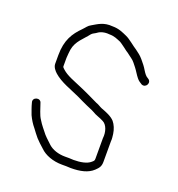

<svg xmlns="http://www.w3.org/2000/svg" viewBox="-128 -802 848 915"><g transform="rotate(20 296.0 -344.0)"><path d="M532 -519C519.5 -525.3 512.1 -536.3 504 -549C493.5 -567 483.8 -578.7 470 -595C455.9 -611.5 446.6 -616.9 431 -629C413.6 -639.4 383.5 -666.5 363 -675C340.6 -684.9 320.4 -695 288 -695C242.5 -699.1 217.4 -680.1 191 -665C175.6 -657.3 169.6 -645.6 157 -633C119.3 -595.3 92 -554.4 92 -478V-434C92 -416.7 105.2 -401.6 116 -392C151 -360.9 202.7 -344.9 248 -324L275 -311C283 -307.7 291.7 -303.7 301 -299C312.5 -293.2 330.7 -287.2 341 -281C357.1 -270.3 379.8 -265.1 398 -255C420.1 -244 431 -209.9 427 -178V-74C427 -63.7 423.9 -61.9 416 -55C397.8 -38.6 364.1 -33 331 -33C322.3 -33.7 314.7 -34 308 -34H287C252.8 -34 222.4 -44.7 203 -62C191.4 -73.6 174.3 -88 164 -100C149.3 -118.8 132.7 -137.3 120 -159C106 -179 99 -210.1 90 -234C83.5 -259.8 42.3 -248.2 51 -222C56 -201.9 63.3 -183.7 70 -165C79.5 -144.7 90.7 -126.9 104 -111L119 -91C129.9 -76.5 138.1 -66.8 153 -53L175 -33C199 -9 240.5 7 287 7H308C314.7 7 322.3 7.3 331 8C379 8 417.8 -0.4 444 -25C460.5 -40.5 468 -50.3 468 -74V-176C469.4 -192.7 467.4 -198.6 466 -214C462.7 -236.8 454 -257.6 442 -272C425.6 -290.1 398.3 -300.5 373 -310C360.9 -314.8 355.2 -320.9 340 -326C324.9 -333.6 307.1 -342 292 -349L266 -361C256.7 -365 247.5 -369 238.5 -373C206 -387.4 167.7 -399.9 143 -422.5C139.5 -425.7 133 -431.1 133 -435V-478C133 -485.8 136.1 -515.9 137 -521C144.8 -567.5 179.9 -592.2 203 -623C208.7 -630.6 220.8 -634.6 228 -640C241 -650.4 262.6 -656.6 286 -654C313.6 -654 326.8 -646.1 347 -638C357 -632.3 382.2 -612.9 390 -607C396.7 -603 402.3 -599 407 -595L423 -583C433.4 -577.1 448.8 -556.3 456 -547C466.5 -533.5 475.2 -517.2 486 -504C495 -492.3 502.9 -488.7 513 -482C537.2 -471.6 554.7 -506 532 -519Z"/></g></svg>

Font: HoneyBee
Style: SeLit
Weight: 300
Foundry: Cannot Into Space Fonts
Version: Version 0.89